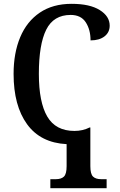

<svg xmlns="http://www.w3.org/2000/svg" viewBox="-20 -744 627 1003"><path d="M243 192H272Q300 192 314 178.5Q328 165 328 124V9Q192 2 121.5 -95Q51 -192 51 -358Q51 -467 85.5 -549.5Q120 -632 188 -678Q256 -724 354 -724Q449 -724 501 -691.5Q553 -659 553 -610Q553 -575 526 -554Q499 -533 453 -533Q453 -589 428 -627.5Q403 -666 349 -666Q260 -666 221.5 -589Q183 -512 183 -358Q183 -210 227 -135Q271 -60 369 -60Q412 -60 448 -78H452V124Q452 165 466 178.5Q480 192 508 192H537V239H243Z"/></svg>

Font: Noto Serif NarrowSemiBold
Style: Regular
Weight: 600
Width: 4
Designer: Monotype Design Team
Foundry: Monotype Imaging Inc.
Version: Version 1.001